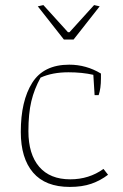

<svg xmlns="http://www.w3.org/2000/svg" viewBox="-20 -727 484 757"><path d="M129 -702 151 -707 248 -600H254L351 -707L373 -702L270 -571H232ZM62 -207Q62 -329 107 -400.5Q152 -472 253 -472Q320 -472 378 -437V-418Q378 -378 369 -352H353L348 -432Q304 -442 250 -442Q186 -442 140 -421Q115 -376 103.5 -327.5Q92 -279 92 -210Q92 -119 134.5 -69.5Q177 -20 257 -20Q331 -20 388 -61L406 -38Q376 -15 340 -2.5Q304 10 255 10Q159 10 110.5 -46.5Q62 -103 62 -207Z"/></svg>

Font: Athiti ExtraLight
Style: Regular
Weight: 275
Designer: CadsonDemak Team
Foundry: CadsonDemak
Version: Version 1.033